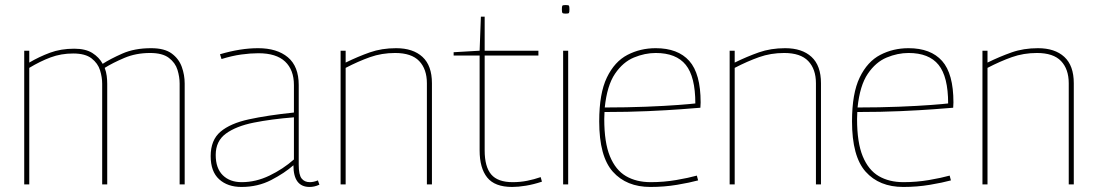

<svg xmlns="http://www.w3.org/2000/svg" viewBox="-20 -731 4352 761"><path d="M76 0V-530H96V-483Q135 -506 178 -522Q221 -538 274 -538Q319 -538 346 -521Q373 -504 387 -478Q416 -497 464.5 -518.5Q513 -540 579 -540Q632 -540 660.5 -519Q689 -498 700.5 -466Q712 -434 712 -400V0H692V-400Q692 -426 683.5 -454Q675 -482 649.5 -501.5Q624 -521 575 -521Q519 -521 473 -501.5Q427 -482 395 -462Q401 -446 403 -430Q405 -414 405 -399V0H385V-399Q385 -425 376.5 -452.5Q368 -480 343 -499.5Q318 -519 270 -519Q222 -519 180.5 -503.5Q139 -488 96 -462V0Z M815 -112Q815 -176 854 -209Q893 -242 966.5 -258Q1040 -274 1145 -285V-394Q1145 -454 1110 -487Q1075 -520 1004 -520Q973 -520 936.5 -515Q900 -510 858 -497L852 -516Q933 -540 1003 -540Q1078 -540 1121 -504Q1164 -468 1164 -394V-78Q1164 -38 1175.5 -23.5Q1187 -9 1208 -9Q1223 -9 1240 -16L1246 1Q1235 6 1225.5 8Q1216 10 1207 10Q1143 10 1143 -76Q1108 -45 1055 -17.5Q1002 10 937 10Q882 10 848.5 -20.5Q815 -51 815 -112ZM835 -117Q835 -64 863 -36.5Q891 -9 938 -9Q994 -9 1048 -35Q1102 -61 1145 -99V-266Q1056 -259 986 -245Q916 -231 875.5 -201.5Q835 -172 835 -117Z M1330 0V-530H1350V-483Q1399 -507 1446 -523.5Q1493 -540 1550 -540Q1617 -540 1654.5 -505.5Q1692 -471 1692 -401V0H1672V-401Q1672 -457 1641.5 -489Q1611 -521 1546 -521Q1493 -521 1446.5 -504.5Q1400 -488 1350 -462V0Z M2010 10Q1941 10 1911 -27.5Q1881 -65 1881 -135V-511H1778V-524L1881 -530L1886 -665H1901V-530H2114V-511H1901V-135Q1901 -70 1927 -39.5Q1953 -9 2012 -9Q2042 -9 2069.5 -14.5Q2097 -20 2123 -29L2128 -11Q2095 0 2064.5 5Q2034 10 2010 10Z M2222 -677Q2212 -677 2209.5 -679.5Q2207 -682 2207 -694Q2207 -706 2209 -708.5Q2211 -711 2222 -711Q2233 -711 2235 -708.5Q2237 -706 2237 -694Q2237 -682 2235 -679.5Q2233 -677 2222 -677ZM2212 0V-530H2232V0Z M2558 10Q2463 10 2409 -50.5Q2355 -111 2355 -250Q2355 -361 2385.5 -424Q2416 -487 2467 -513.5Q2518 -540 2579 -540Q2667 -540 2712 -489.5Q2757 -439 2757 -325Q2757 -321 2756.5 -314.5Q2756 -308 2756 -304Q2733 -302 2679 -298Q2625 -294 2547.5 -290.5Q2470 -287 2376 -287Q2376 -280 2375.5 -273Q2375 -266 2375 -259Q2375 -166 2397.5 -111.5Q2420 -57 2461 -33Q2502 -9 2559 -9Q2611 -9 2660.5 -17.5Q2710 -26 2742 -35L2747 -16Q2714 -7 2663.5 1.5Q2613 10 2558 10ZM2377 -305Q2464 -305 2540 -308Q2616 -311 2668.5 -315Q2721 -319 2736 -321Q2736 -427 2698 -474Q2660 -521 2579 -521Q2536 -521 2492.5 -503Q2449 -485 2417.5 -438.5Q2386 -392 2377 -305Z M2872 0V-530H2892V-483Q2941 -507 2988 -523.5Q3035 -540 3092 -540Q3159 -540 3196.5 -505.5Q3234 -471 3234 -401V0H3214V-401Q3214 -457 3183.5 -489Q3153 -521 3088 -521Q3035 -521 2988.5 -504.5Q2942 -488 2892 -462V0Z M3560 10Q3465 10 3411 -50.5Q3357 -111 3357 -250Q3357 -361 3387.5 -424Q3418 -487 3469 -513.5Q3520 -540 3581 -540Q3669 -540 3714 -489.5Q3759 -439 3759 -325Q3759 -321 3758.5 -314.5Q3758 -308 3758 -304Q3735 -302 3681 -298Q3627 -294 3549.5 -290.5Q3472 -287 3378 -287Q3378 -280 3377.5 -273Q3377 -266 3377 -259Q3377 -166 3399.5 -111.5Q3422 -57 3463 -33Q3504 -9 3561 -9Q3613 -9 3662.5 -17.5Q3712 -26 3744 -35L3749 -16Q3716 -7 3665.5 1.5Q3615 10 3560 10ZM3379 -305Q3466 -305 3542 -308Q3618 -311 3670.5 -315Q3723 -319 3738 -321Q3738 -427 3700 -474Q3662 -521 3581 -521Q3538 -521 3494.5 -503Q3451 -485 3419.5 -438.5Q3388 -392 3379 -305Z M3874 0V-530H3894V-483Q3943 -507 3990 -523.5Q4037 -540 4094 -540Q4161 -540 4198.5 -505.5Q4236 -471 4236 -401V0H4216V-401Q4216 -457 4185.5 -489Q4155 -521 4090 -521Q4037 -521 3990.5 -504.5Q3944 -488 3894 -462V0Z"/></svg>

Font: Georama Thin
Style: Regular
Weight: 100
Designer: Jean-Baptiste Levee
Foundry: Production Type
Version: Version 1.000